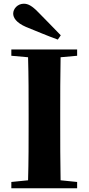

<svg xmlns="http://www.w3.org/2000/svg" viewBox="-20 -1013 477 1033"><path d="M307 -823C266 -866 224 -908 186 -947C152 -982 131 -993 108 -993C75 -993 51 -966 51 -940C51 -918 67 -891 120 -868C177 -845 233 -821 291 -800ZM41 -713 131 -705C134 -602 134 -499 134 -395V-351C134 -247 134 -144 131 -43L41 -34V0H395V-34L306 -43C304 -146 304 -249 304 -352V-395C304 -499 304 -603 306 -705L395 -713V-747H41Z"/></svg>

Font: Noto Serif CJK SC Black
Style: Regular
Weight: 900
Designer: Ryoko NISHIZUKA 西塚涼子 (kana & ideographs); Frank Grießhammer (Latin, Greek & Cyrillic); Wenlong ZHANG 张文龙 (bopomofo); San
Foundry: Adobe
Version: Version 2.001;hotconv 1.1.0;makeotfexe 2.6.0